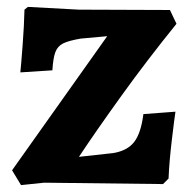

<svg xmlns="http://www.w3.org/2000/svg" viewBox="-20 -532 544 557"><path d="M15 -38 291 -427 214 -420Q179 -414 163 -406Q147 -398 140.5 -380.5Q134 -363 132 -328L39 -322Q41 -340 45.5 -399Q50 -458 51 -504L61 -512L209 -504L473 -503L492 -463Q407 -358 332.5 -254.5Q258 -151 209 -77L309 -88Q350 -95 369.5 -120.5Q389 -146 396 -201L489 -208Q486 -189 478.5 -126Q471 -63 469 -14L453 2L108 -2L41 5Z"/></svg>

Font: Alegreya SC ExtraBold
Style: Regular
Weight: 800
Designer: Juan Pablo del Peral
Foundry: Huerta Tipografica
Version: Version 2.007; ttfautohint (v1.6)